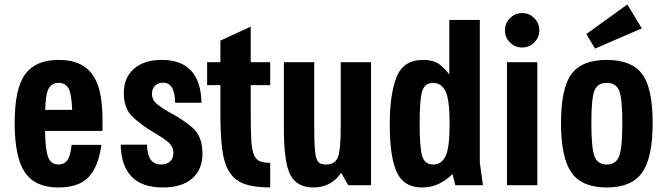

<svg xmlns="http://www.w3.org/2000/svg" viewBox="-20 -818 2935 848"><path d="M238.4 -91.4Q206.2 -91.4 193.4 -122Q180.6 -152.6 178.8 -239.6H432.8V-287.4Q432.8 -347.4 424.2 -396.4Q415.6 -445.4 394 -480.3Q372.4 -515.2 334.5 -534.3Q296.6 -553.4 238.8 -553.4Q137.8 -553.4 91.3 -490.3Q44.8 -427.2 44.8 -275.2Q44.8 -121.8 90.5 -55.9Q136.2 10 237.2 10Q327.2 10 370.7 -35.1Q414.2 -80.2 428 -178.2H296.2Q291.4 -129 277.4 -110.2Q263.4 -91.4 238.4 -91.4ZM239.6 -452Q268.2 -452 282.1 -428.3Q296 -404.6 298.8 -332.8H179.6Q181.6 -403.2 195.3 -427.6Q209 -452 239.6 -452Z M874.2 -139.8Q874.2 -216.4 829.4 -254.7Q784.6 -293 721.2 -326Q699.2 -338.6 675.2 -356.9Q651.2 -375.2 651.2 -403.8Q651.2 -426.6 665.1 -439.7Q679 -452.8 700 -452.8Q726.4 -452.8 739.5 -431Q752.6 -409.2 753.6 -364.4H869.8Q868.4 -457.2 824.4 -505.3Q780.4 -553.4 694.4 -553.4Q616.6 -553.4 571.7 -514.3Q526.8 -475.2 526.8 -407.2Q526.8 -335.2 570.1 -297.5Q613.4 -259.8 654.8 -235.8Q693.6 -213.4 719.7 -192.9Q745.8 -172.4 745.8 -141.4Q745.8 -117.8 730.8 -104.6Q715.8 -91.4 691.4 -91.4Q660.6 -91.4 645.3 -113.4Q630 -135.4 629.4 -179H513.2Q514.2 -88.4 560 -39.2Q605.8 10 699 10Q783.4 10 828.8 -29.6Q874.2 -69.2 874.2 -139.8Z M894.8 -543.4V-442H953.4V-321.8Q953.4 -224.4 961.2 -160.7Q969 -97 992.7 -59Q1016.4 -21 1059.6 -5.6Q1102.8 9.8 1173.4 9.8V-98.8Q1142.8 -98.8 1125.6 -106.8Q1108.4 -114.8 1099.8 -138.9Q1091.2 -163 1089.3 -206.5Q1087.4 -250 1087.4 -321V-442H1173.4V-543.4H1087.4V-700.4L953.4 -638.6V-543.4Z M1367.8 -543.4H1233.8V-249Q1233.8 -98.6 1263.1 -44.3Q1292.4 10 1364.6 10Q1403.2 10 1434.2 -6.5Q1465.2 -23 1487 -54.8L1518 0H1618.8V-543.4H1485V-262Q1485 -156.4 1472.4 -123.9Q1459.8 -91.4 1420.6 -91.4Q1403.8 -91.4 1393.1 -96.8Q1382.4 -102.2 1377 -120.2Q1371.6 -138.2 1369.7 -172.6Q1367.8 -207 1367.8 -264.2Z M1964.6 -730V-488.6Q1949.4 -510.8 1923.1 -532.1Q1896.8 -553.4 1848.4 -553.4Q1761.2 -553.4 1731.3 -477.1Q1701.4 -400.8 1701.4 -268Q1701.4 -125 1732.5 -57.5Q1763.6 10 1843.8 10Q1883.4 10 1916.8 -5.6Q1950.2 -21.2 1978.6 -49.4L1991 0H2113L2099.2 -99.6V-730ZM1965.8 -271.2Q1965.8 -163 1947.4 -127.2Q1929 -91.4 1893.6 -91.4Q1856 -91.4 1844.7 -128.5Q1833.4 -165.6 1833.4 -272.4Q1833.4 -378.6 1844.7 -415.3Q1856 -452 1892.8 -452Q1929 -452 1947.4 -415.4Q1965.8 -378.8 1965.8 -271.2Z M2353.2 0V-543.4H2219.2V0ZM2210.2 -684.2Q2210.2 -652.6 2232.5 -630.4Q2254.8 -608.2 2286.2 -608.2Q2317.6 -608.2 2339.8 -630.4Q2362 -652.6 2362 -684.2Q2362 -715.6 2339.8 -737.9Q2317.6 -760.2 2286.2 -760.2Q2254.8 -760.2 2232.5 -737.9Q2210.2 -715.6 2210.2 -684.2Z M2457.8 -275.2Q2457.8 -121.8 2503.8 -55.9Q2549.8 10 2659.8 10Q2769.7 10 2816.2 -55.9Q2862.6 -121.8 2862.6 -275.2Q2862.6 -428.6 2816.2 -491Q2769.7 -553.4 2659.8 -553.4Q2549.8 -553.4 2503.8 -491Q2457.8 -428.6 2457.8 -275.2ZM2591.8 -274.9Q2591.8 -383.6 2605.4 -417.8Q2619 -452 2659.8 -452Q2700.6 -452 2714.6 -417.8Q2728.6 -383.6 2728.6 -274.9Q2728.6 -165.4 2714.6 -128.4Q2700.6 -91.4 2659.8 -91.4Q2619 -91.4 2605.4 -128.4Q2591.8 -165.4 2591.8 -274.9ZM2608.2 -603.4 2814.6 -692.6 2750.8 -798.4 2569.6 -667.6Z"/></svg>

Font: Secuela Light
Style: Regular
Weight: 300
Designer: Fernando Haro
Foundry: deFharo
Version: Version 1.708